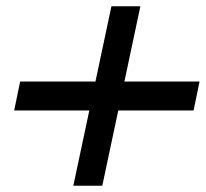

<svg xmlns="http://www.w3.org/2000/svg" viewBox="-20 -705 654 610"><path d="M25 -354 44 -446H614L595 -354ZM213 -115 334 -685H426L305 -115Z"/></svg>

Font: Victor Mono Thin
Style: Italic
Weight: 100
Italic angle: -12°
Monospace: yes
Designer: Rune Bjørnerås
Version: Version 1.561;gftools[0.9.30]